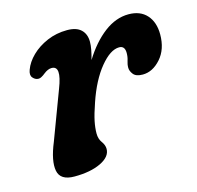

<svg xmlns="http://www.w3.org/2000/svg" viewBox="-79 -557 668 651"><g transform="rotate(-15 255.5 -232.0)"><path d="M71 -341Q61.5 -342 53.8 -351.2Q46 -360.5 52.5 -378Q61.5 -403 84 -425Q106.5 -447 139 -461Q171.5 -475 209.5 -475Q242 -475 258.2 -459.5Q274.5 -444 274.5 -417Q274.5 -404.5 271.5 -388.8Q268.5 -373 263.5 -355.5Q297.5 -410.5 338.8 -441.8Q380 -473 424.5 -473Q465.5 -473 488.2 -447.8Q511 -422.5 511 -379.5Q511 -327.5 482.5 -295.2Q454 -263 419 -263Q395.5 -263 386.2 -274.8Q377 -286.5 377 -298Q377 -310 381 -321.8Q385 -333.5 385 -348Q385 -373 365 -373Q334 -373 298.2 -329.5Q262.5 -286 238 -214Q225 -176.5 220.2 -153.2Q215.5 -130 215.5 -110.5Q215.5 -91.5 225.2 -78.2Q235 -65 235 -51.5Q235 -24 198.8 -6.5Q162.5 11 106 11Q56.5 11 49.8 -24.2Q43 -59.5 68.5 -121L132 -290Q161 -364.5 125.5 -364.5Q112.5 -364.5 98 -353Q91.5 -347.5 84.5 -343.8Q77.5 -340 71 -341Z"/></g></svg>

Font: Fraunces 9pt SuperSoft SemiBold
Style: Italic
Weight: 600
Italic angle: -16°
Version: Version 1.000;[0bf87f6ff]